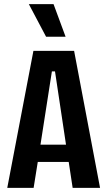

<svg xmlns="http://www.w3.org/2000/svg" viewBox="-20 -905 517 925"><path d="M15 0 141 -660H337L462 0H330L311 -125H162L142 0ZM230 -561 175 -208H298L245 -561ZM202 -728 119 -885H238L296 -728Z"/></svg>

Font: Bricolage Grotesque 10pt Condensed SemiBold
Style: Regular
Weight: 600
Width: 3
Designer: Mathieu Triay
Foundry: Atelier Triay
Version: Version 1.000; ttfautohint (v1.8.4.7-5d5b);gftools[0.9.32]